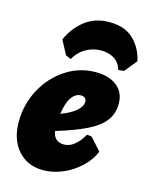

<svg xmlns="http://www.w3.org/2000/svg" viewBox="-111 -792 689 877"><g transform="rotate(15 233.0 -354.0)"><path d="M185 -175Q193 -126 240 -126Q290 -126 331 -197L353 -194L405 -136Q388 -95 352 -61Q316 -27 270 -7.5Q224 12 178 12Q104 12 59 -38.5Q14 -89 14 -173Q14 -257 52.5 -328Q91 -399 155.5 -441Q220 -483 296 -483Q360 -483 397 -453Q434 -423 434 -371Q434 -324 409 -290.5Q384 -257 330.5 -230Q277 -203 185 -175ZM188 -257Q235 -275 259.5 -296Q284 -317 284 -340Q284 -350 277 -356.5Q270 -363 259 -363Q232 -363 213.5 -336Q195 -309 188 -257ZM169 -511 144 -522 109 -588Q134 -645 181.5 -682.5Q229 -720 298 -720Q371 -720 412.5 -679.5Q454 -639 466 -580L419 -522L392 -519Q382 -553 356 -569Q330 -585 294 -585Q255 -585 221.5 -565.5Q188 -546 169 -511Z"/></g></svg>

Font: Alegreya Black
Style: Italic
Weight: 900
Italic angle: -7°
Designer: Juan Pablo del Peral
Foundry: Huerta Tipografica
Version: Version 2.007; ttfautohint (v1.6)